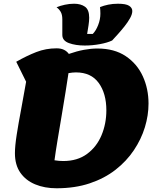

<svg xmlns="http://www.w3.org/2000/svg" viewBox="-20 -984 816 1029"><path d="M283 25Q219 25 168.5 4Q118 -17 89 -58.5Q60 -100 60 -163Q60 -201 69.5 -262Q79 -323 93 -396.5Q107 -470 120 -546L67 -653Q123 -685 174.5 -705Q226 -725 283 -725Q307 -725 323 -717Q339 -709 349 -695Q392 -710 430 -717Q468 -724 502 -724Q593 -724 654 -683Q715 -642 745.5 -575Q776 -508 776 -429Q776 -366 756.5 -302Q737 -238 697.5 -179Q658 -120 599 -74Q540 -28 461 -1.5Q382 25 283 25ZM319 -121Q395 -121 446.5 -159Q498 -197 524 -259Q550 -321 550 -393Q550 -483 509 -539.5Q468 -596 387 -596Q378 -596 368 -595Q358 -594 347 -592Q341 -552 331.5 -492Q322 -432 310.5 -364.5Q299 -297 288.5 -233.5Q278 -170 272 -125Q284 -123 296 -122Q308 -121 319 -121ZM434 -740Q385 -740 349.5 -753Q314 -766 314 -797V-880Q314 -906 305 -921Q296 -936 283 -945Q302 -953 327 -958.5Q352 -964 377 -964Q413 -964 435.5 -948Q458 -932 458 -889Q458 -872 454.5 -848.5Q451 -825 447 -802H477Q494 -819 506 -849.5Q518 -880 518 -911Q518 -919 517.5 -928Q517 -937 516 -946Q536 -954 560 -959Q584 -964 612 -964Q655 -964 672 -953Q689 -942 689 -925Q689 -908 677 -886.5Q665 -865 647.5 -843Q630 -821 612 -801Q594 -781 581 -767Q556 -755 515.5 -747.5Q475 -740 434 -740Z"/></svg>

Font: Lemon
Style: Regular
Weight: 400
Designer: Eduardo Rodriguez Tunni
Foundry: Eduardo Rodriguez Tunni
Version: Version 1.003; ttfautohint (v1.8.4.7-5d5b);gftools[0.9.24]